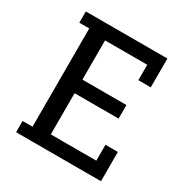

<svg xmlns="http://www.w3.org/2000/svg" viewBox="-167 -867 970 1005"><g transform="rotate(30 318.0 -365.0)"><path d="M66 0H579V-177H504V-81H229V-330H495V-412H229V-649H484V-556H559V-730H66V-662H126V-68H66Z"/></g></svg>

Font: Glegoo
Style: Bold
Weight: 700
Version: Version 2.0.1; ttfautohint (v0.9) -r 48 -G 60